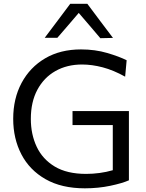

<svg xmlns="http://www.w3.org/2000/svg" viewBox="-20 -988 773 1018"><path d="M663.5 -32Q629 -16.5 565 -3Q501 10.5 430 10.5Q306.5 10.5 221.8 -37.8Q137 -86 93.5 -169.5Q50 -253 50 -358Q50 -465.5 94.5 -548.5Q139 -631.5 219.5 -678.8Q300 -726 409.5 -726Q484.5 -726 548.8 -707Q613 -688 651.5 -668.5L643.5 -581.5Q581.5 -616 524.5 -631Q467.5 -646 415 -646Q335.5 -646 274.2 -611.5Q213 -577 178.2 -512.2Q143.5 -447.5 143.5 -357.5Q143.5 -276 174.5 -210Q205.5 -144 270.2 -105Q335 -66 436.5 -66Q472 -66 507.8 -70.8Q543.5 -75.5 578 -85.5V-325H364.5V-399H663.5ZM512 -785.5Q483.5 -819.5 455 -852.5Q426.5 -885.5 397.5 -919.5Q369 -886 340.8 -853.2Q312.5 -820.5 284 -787.5H217Q250.5 -832 284.5 -877.2Q318.5 -922.5 352.5 -968H443Q477 -922.5 511 -877Q545 -831.5 579 -787Z"/></svg>

Font: Heraclito
Style: Regular
Weight: 400
Designer: Kostas Bartsokas (font) & Cristiano Sobral (main changes)
Foundry: Kostas Bartsokas (font) & Cristiano Sobral (main changes)
Version: Version 1.00;July 8, 2020;FontCreator 13.0.0.2655 64-bit